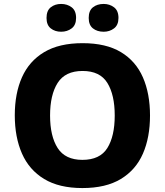

<svg xmlns="http://www.w3.org/2000/svg" viewBox="-20 -944 836 974"><path d="M741 -358Q741 -247 705 -164.5Q669 -82 593 -36Q517 10 398 10Q280 10 204 -36Q128 -82 91.5 -165Q55 -248 55 -359Q55 -470 91.5 -552Q128 -634 204 -679.5Q280 -725 399 -725Q518 -725 593.5 -679.5Q669 -634 705 -551.5Q741 -469 741 -358ZM234 -358Q234 -253 272.5 -193Q311 -133 398 -133Q487 -133 524.5 -193Q562 -253 562 -358Q562 -463 524.5 -523.5Q487 -584 399 -584Q311 -584 272.5 -523.5Q234 -463 234 -358ZM216 -853Q216 -890 237.5 -907Q259 -924 290 -924Q321 -924 343.5 -907Q366 -890 366 -853Q366 -817 343.5 -800Q321 -783 290 -783Q259 -783 237.5 -800Q216 -817 216 -853ZM430 -853Q430 -890 451.5 -907Q473 -924 506 -924Q536 -924 558.5 -907Q581 -890 581 -853Q581 -817 558.5 -800Q536 -783 506 -783Q473 -783 451.5 -800Q430 -817 430 -853Z"/></svg>

Font: Noto Sans Sinhala UI ExtraBold
Style: Regular
Weight: 800
Designer: Jelle Bosma - Monotype Design Team
Foundry: Monotype Imaging Inc.
Version: Version 2.006; ttfautohint (v1.8.4.7-5d5b)